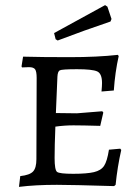

<svg xmlns="http://www.w3.org/2000/svg" viewBox="-20 -721 548 749"><path d="M198 -280 204 -422C204.7 -435.3 207.7 -443.5 213 -446.5C218.3 -449.5 240.8 -451 280.5 -451C320.2 -451 346.3 -448.2 359 -442.5C371.7 -436.8 378 -421.7 378 -397C378 -389.7 377.3 -378.7 376 -364L424 -368C427.3 -416 433.7 -460.7 443 -502L440 -507C386.7 -501 323.5 -498 250.5 -498C177.5 -498 117.3 -498.7 70 -500L64 -462L66 -458L93 -459C105 -459 113 -456.2 117 -450.5C121 -444.8 123 -433.7 123 -417L122 -100C122 -77.3 117.7 -61.3 109 -52C100.3 -42.7 83.7 -36.7 59 -34L54 8C96.7 2.7 146 0 202 0C240 0 314.3 1.7 425 5L431 0C435.7 -46.7 443 -92 453 -136L449 -141L405 -137C400.3 -107 394 -86 386 -74C378 -62 364.8 -53.8 346.5 -49.5C328.2 -45.2 301.2 -43 265.5 -43C229.8 -43 208.8 -45.5 202.5 -50.5C196.2 -55.5 193 -73.5 193 -104.5C193 -135.5 194 -176.3 196 -227C219.3 -230.3 242.8 -232 266.5 -232C290.2 -232 325 -231.3 371 -230L383 -282L379 -287L280 -279ZM415 -647 399 -695 390 -701 191 -592 197 -568 205 -563C275 -589.7 343.7 -614.3 411 -637Z"/></svg>

Font: Alegreya SC
Style: Regular
Weight: 400
Designer: Juan Pablo del Peral
Foundry: Juan Pablo del Peral
Version: Version 1.003